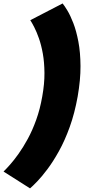

<svg xmlns="http://www.w3.org/2000/svg" viewBox="-53 -800 491 1084"><path d="M116.5 263.5Q131 251.5 157.2 224.2Q183.5 197 215.5 154.2Q247.5 111.5 280.2 52.5Q313 -6.5 340.8 -83.5Q368.5 -160.5 385.5 -255Q402 -350 401.5 -427.2Q401 -504.5 389.5 -565Q378 -625.5 361 -669.5Q344 -713.5 327.2 -741Q310.5 -768.5 300.5 -780.5L118 -686Q127 -672.5 140.2 -646.8Q153.5 -621 166.8 -583.5Q180 -546 188.8 -497.2Q197.5 -448.5 198 -387.8Q198.5 -327 185.5 -255Q173 -183.5 151.5 -123.8Q130 -64 104 -16.2Q78 31.5 52 68Q26 104.5 3.8 129.5Q-18.5 154.5 -33 168.5Z"/></svg>

Font: Anybody Black
Style: Italic
Weight: 900
Italic angle: -10°
Designer: Tyler Finck
Foundry: Etcetera Type Company
Version: Version 1.113;gftools[0.9.25]